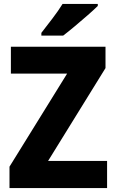

<svg xmlns="http://www.w3.org/2000/svg" viewBox="-20 -950 586 970"><path d="M521 0H28V-108L319 -578H35V-714H513V-606L223 -137H521ZM474 -920Q456 -902 424 -874Q392 -846 358 -817.5Q324 -789 299 -770H189V-784Q214 -816 244.5 -856Q275 -896 296 -930H474Z"/></svg>

Font: Noto Sans Lao UI SemCond ExtBd
Style: Regular
Weight: 800
Width: 4
Designer: Monotype Design Team
Foundry: Monotype Imaging Inc.
Version: Version 2.000; ttfautohint (v1.8.4.7-5d5b)